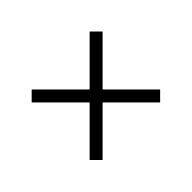

<svg xmlns="http://www.w3.org/2000/svg" viewBox="-76 -649 670 670"><g transform="rotate(-45 259.0 -314.5)"><path d="M85 -172 227 -314 84 -457 116 -489 259 -346 402 -489 434 -457 291 -314 433 -172 401 -140 259 -282 117 -140Z"/></g></svg>

Font: Redaction
Style: Bold
Weight: 700
Designer: Jeremy Mickel / Forest Young
Foundry: MCKL
Version: Version 2.001; Redaction Bold